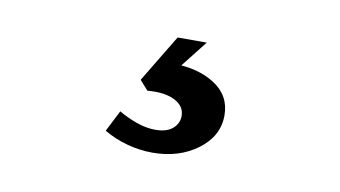

<svg xmlns="http://www.w3.org/2000/svg" viewBox="-39 -84 663 374"><g transform="rotate(10 293.0 102.5)"><path d="M277.3 217.8Q252 217.8 227.1 210.9Q202.1 204.1 180.7 191.4L202.1 149.4Q218.8 159.2 237.8 166Q256.8 172.9 275.4 172.9Q297.9 172.9 309.6 162.6Q321.3 152.3 321.3 137.7Q321.3 118.2 301.3 107.9Q281.2 97.7 247.1 100.6L230.5 82L287.1 -11.7H344.7L284.2 65.4L287.1 40Q336.9 40 370.1 61.5Q403.3 83 403.3 122.1Q403.3 163.1 366.7 190.4Q330.1 217.8 277.3 217.8Z"/></g></svg>

Font: Crimson Pro
Style: Bold
Weight: 700
Designer: Jacques Le Bailly
Foundry: Baron von Fonthausen
Version: Version 1.003